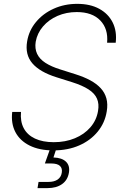

<svg xmlns="http://www.w3.org/2000/svg" viewBox="-20 -758 634 982"><path d="M252.9 11.2Q181.6 11.2 131.8 -13.4Q82 -38.1 58.8 -82.3Q35.6 -126.5 42.5 -185.5H87.4Q83 -137.2 101.3 -102.5Q119.6 -67.9 158.9 -49.3Q198.2 -30.8 254.9 -30.8Q314.5 -30.8 362.8 -50.8Q411.1 -70.8 442.4 -106.9Q473.6 -143.1 481.4 -190.4Q487.8 -227.1 475.8 -253.9Q463.9 -280.8 432.4 -301Q400.9 -321.3 348.1 -337.9L269 -362.8Q183.6 -389.6 145.5 -434.1Q107.4 -478.5 118.7 -545.9Q127.9 -602.1 164.1 -645.5Q200.2 -689 254.9 -713.6Q309.6 -738.3 375 -738.3Q441.4 -738.3 487.8 -712.9Q534.2 -687.5 556.4 -642.8Q578.6 -598.1 571.8 -539.6H527.8Q534.2 -610.4 492.9 -653.3Q451.7 -696.3 372.6 -696.3Q319.3 -696.3 274.4 -676.8Q229.5 -657.2 200 -622.8Q170.4 -588.4 162.6 -544.4Q157.2 -509.8 169.7 -482.9Q182.1 -456.1 212.4 -436.5Q242.7 -417 288.6 -402.8L365.7 -378.4Q409.2 -364.7 441.7 -347.2Q474.1 -329.6 495.1 -306.9Q516.1 -284.2 524.2 -254.6Q532.2 -225.1 525.9 -188Q516.6 -129.9 480 -85Q443.4 -40 385.5 -14.4Q327.6 11.2 252.9 11.2ZM171.9 204.1 177.2 172.4H228Q257.3 172.4 274.9 160.2Q292.5 147.9 295.9 125.5Q299.8 103 286.6 90.6Q273.4 78.1 241.7 78.1H209.5L242.2 -13.7H269V0L253.4 47.4Q296.9 48.8 317.6 69.1Q338.4 89.4 332.5 125Q326.2 163.1 297.4 183.6Q268.6 204.1 223.1 204.1Z"/></svg>

Font: Inter 24pt ExtraLight
Style: Italic
Weight: 250
Italic angle: -9.3988°
Version: Version 4.001;git-66647c0bb